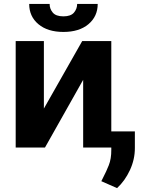

<svg xmlns="http://www.w3.org/2000/svg" viewBox="-20 -756 744 984"><path d="M204.9 -199.6 401.3 -545.5H550.4V0H406.2V-346.9L210.6 0H60.4V-545.5H204.9ZM375.4 -735.8H480.8Q480.5 -671.5 433.1 -631.9Q385.7 -592.3 305 -592.3Q224.4 -592.3 177 -631.9Q129.6 -671.5 129.6 -735.8H234.4Q234 -711.3 250.2 -691.8Q266.3 -672.2 305 -672.2Q343 -672.2 359.2 -691.6Q375.4 -710.9 375.4 -735.8ZM671.2 -82.7V2.1Q671.5 60.4 646 115.6Q620.4 170.8 579.9 208.1L499.3 172.6Q501.8 167.6 504.3 162.6Q506.7 157.7 509.2 152.7Q524.5 123.6 537.6 90.7Q550.8 57.9 550.4 11V-82.7Z"/></svg>

Font: Inter Zeller
Style: Bold
Weight: 700
Designer: Rasmus Andersson; Joe Bland
Foundry: zeller
Version: Version 3.015;git-dec3a8cb1